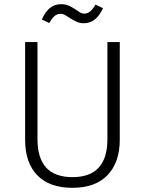

<svg xmlns="http://www.w3.org/2000/svg" viewBox="-20 -886 692 917"><path d="M159 -685V-221Q159 -40 326 -40Q493 -40 493 -221V-685H552V-218Q552 -111 494 -50Q436 11 326 11Q216 11 158 -49Q100 -109 100 -218V-685ZM379 -775Q361 -775 346 -782Q331 -789 317.5 -797.5Q304 -806 292.5 -813Q281 -820 270 -820Q252 -820 239.5 -808.5Q227 -797 215 -776L180 -793Q195 -828 217.5 -847Q240 -866 272 -866Q293 -866 308.5 -859Q324 -852 336.5 -843.5Q349 -835 360 -828Q371 -821 382 -821Q399 -821 411.5 -832Q424 -843 436 -864L472 -847Q456 -812 433.5 -793.5Q411 -775 379 -775Z"/></svg>

Font: Jldddboxgfspflltxgxzjzlszac
Style: Regular
Weight: 300
Designer: Carrois Corporate & Edenspiekermann
Foundry: Carrois Corporate GbR & Edenspiekermann AG
Version: Version 2.001